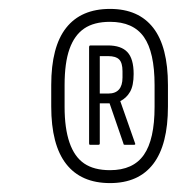

<svg xmlns="http://www.w3.org/2000/svg" viewBox="-20 -717 397 431"><path d="M227 -306Q162 -306 128.5 -349Q95 -392 95 -478V-526Q95 -612 128.5 -654.5Q162 -697 227 -697Q291 -697 324 -654.5Q357 -612 357 -526V-478Q357 -392 324 -349Q291 -306 227 -306ZM227 -335Q279 -335 303 -369.5Q327 -404 327 -477V-526Q327 -600 303 -634Q279 -668 227 -668Q191 -668 169 -653Q147 -638 136 -607Q125 -576 125 -526V-477Q125 -429 136 -397Q147 -365 169 -350Q191 -335 227 -335ZM182 -392Q180 -392 180 -395V-611Q180 -615 183 -615H222Q252 -615 266 -600Q280 -585 280 -551Q280 -525 272 -511Q264 -497 250 -490L283 -396Q285 -392 281 -392H260Q257 -392 257 -395L226 -485H204V-395Q204 -392 201 -392ZM204 -507H223Q255 -507 255 -543V-557Q255 -576 247.5 -583.5Q240 -591 223 -591H204Z"/></svg>

Font: Sofia Sans Extra Condensed Light
Style: Italic
Weight: 300
Italic angle: -9°
Version: Version 4.100